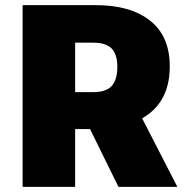

<svg xmlns="http://www.w3.org/2000/svg" viewBox="-20 -731 714 751"><path d="M68.4 0H273.9V-226.1H354.5Q488.3 -226.1 566.2 -288.6Q644 -351.1 644 -471.2Q644 -589.8 566.9 -650.4Q489.7 -710.9 355 -710.9H68.4ZM273.9 -370.6V-564H344.7Q394.5 -564 416.7 -541.3Q439 -518.6 439 -468.8Q438.5 -418 416.5 -394.3Q394.5 -370.6 344.7 -370.6ZM443.4 0H673.8L505.4 -327.6H282.2Z"/></svg>

Font: Roboto Flex
Style: wght 1000 wdth 100 opsz 14.0 GRAD 0.00 slnt 0.00 XTRA 468 XOPQ 96 YOPQ 79 YTLC 514 YTUC 712 YTAS 750 YTDE -203.00 YTFI 738
Weight: 1000
Designer: Berlow after Robertson
Foundry: Google
Version: Version 3.100